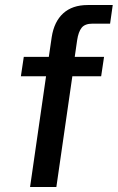

<svg xmlns="http://www.w3.org/2000/svg" viewBox="-20 -743 468 763"><path d="M99.5 0 163 -440H63L74.5 -517H174L185.5 -595.5Q195 -657 231.2 -690Q267.5 -723 328.5 -723H428L417.5 -649H347.5Q317.5 -649 304.5 -632.8Q291.5 -616.5 286.5 -583L277 -517H393.5L382 -440H267.5L204 0Z"/></svg>

Font: Public Sans Medium
Style: Italic
Weight: 500
Italic angle: -8°
Designer: The Public Sans project authors (U.S. Web Design System). Libre Franklin designed by Pablo Impallari and Rodrigo Fuenzal
Version: Version 1.007; ttfautohint (v1.8.1) -l 8 -r 50 -G 200 -x 14 